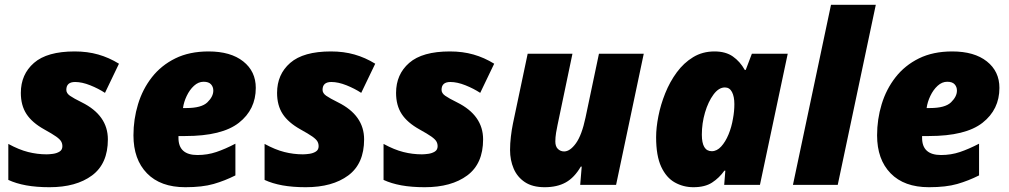

<svg xmlns="http://www.w3.org/2000/svg" viewBox="-20 -780 4258 810"><path d="M189 9.8Q133.8 9.8 90.6 2Q47.4 -5.9 15.1 -21V-172.9Q60.1 -148.4 98.6 -138.7Q137.2 -128.9 176.8 -128.9Q188.5 -128.9 204.1 -131.1Q219.7 -133.3 231.4 -140.6Q243.2 -147.9 243.2 -163.1Q243.2 -174.3 238 -183.3Q232.9 -192.4 216.8 -203.9Q200.7 -215.3 167 -233.9Q115.2 -262.7 91.6 -299.1Q67.9 -335.4 67.9 -388.2Q67.9 -466.3 123.3 -514.6Q178.7 -563 294.9 -563Q349.1 -563 394.5 -550Q439.9 -537.1 481.9 -511.2L422.9 -388.2Q395.5 -406.2 360.6 -420.2Q325.7 -434.1 296.9 -434.1Q259.8 -434.1 259.8 -400.9Q259.8 -386.7 275.1 -376Q290.5 -365.2 325.2 -348.1Q435.1 -293.5 435.1 -191.9Q435.1 -89.4 368.2 -39.8Q301.3 9.8 189 9.8Z M761.7 9.8Q657.2 9.8 600.1 -48.8Q543 -107.4 543 -209Q543 -276.9 562.3 -340.3Q581.5 -403.8 620.8 -454.1Q660.2 -504.4 719.7 -533.7Q779.3 -563 859.9 -563Q953.1 -563 1006.1 -521Q1059.1 -479 1059.1 -409.2Q1059.1 -317.9 987.8 -262Q916.5 -206.1 761.7 -206.1H732.9V-198.2Q732.9 -126 813 -126Q855 -126 892.6 -138.7Q930.2 -151.4 973.1 -173.8V-40Q928.7 -17.6 881.3 -3.9Q834 9.8 761.7 9.8ZM752 -324.2H766.1Q830.1 -324.2 855 -348.4Q879.9 -372.6 879.9 -397.9Q879.9 -413.6 870.1 -424.3Q860.4 -435.1 838.9 -435.1Q816.9 -435.1 798.3 -418Q779.8 -400.9 767.6 -375.2Q755.4 -349.6 752 -324.2Z M1270 9.8Q1214.8 9.8 1171.6 2Q1128.4 -5.9 1096.2 -21V-172.9Q1141.1 -148.4 1179.7 -138.7Q1218.3 -128.9 1257.8 -128.9Q1269.5 -128.9 1285.2 -131.1Q1300.8 -133.3 1312.5 -140.6Q1324.2 -147.9 1324.2 -163.1Q1324.2 -174.3 1319.1 -183.3Q1314 -192.4 1297.9 -203.9Q1281.7 -215.3 1248 -233.9Q1196.3 -262.7 1172.6 -299.1Q1148.9 -335.4 1148.9 -388.2Q1148.9 -466.3 1204.3 -514.6Q1259.8 -563 1376 -563Q1430.2 -563 1475.6 -550Q1521 -537.1 1563 -511.2L1503.9 -388.2Q1476.6 -406.2 1441.7 -420.2Q1406.7 -434.1 1377.9 -434.1Q1340.8 -434.1 1340.8 -400.9Q1340.8 -386.7 1356.2 -376Q1371.6 -365.2 1406.2 -348.1Q1516.1 -293.5 1516.1 -191.9Q1516.1 -89.4 1449.2 -39.8Q1382.3 9.8 1270 9.8Z M1772 9.8Q1716.8 9.8 1673.6 2Q1630.4 -5.9 1598.1 -21V-172.9Q1643.1 -148.4 1681.6 -138.7Q1720.2 -128.9 1759.8 -128.9Q1771.5 -128.9 1787.1 -131.1Q1802.7 -133.3 1814.5 -140.6Q1826.2 -147.9 1826.2 -163.1Q1826.2 -174.3 1821 -183.3Q1815.9 -192.4 1799.8 -203.9Q1783.7 -215.3 1750 -233.9Q1698.2 -262.7 1674.6 -299.1Q1650.9 -335.4 1650.9 -388.2Q1650.9 -466.3 1706.3 -514.6Q1761.7 -563 1877.9 -563Q1932.1 -563 1977.5 -550Q2022.9 -537.1 2064.9 -511.2L2005.9 -388.2Q1978.5 -406.2 1943.6 -420.2Q1908.7 -434.1 1879.9 -434.1Q1842.8 -434.1 1842.8 -400.9Q1842.8 -386.7 1858.2 -376Q1873.5 -365.2 1908.2 -348.1Q2018.1 -293.5 2018.1 -191.9Q2018.1 -89.4 1951.2 -39.8Q1884.3 9.8 1772 9.8Z M2277.8 9.8Q2226.6 9.8 2194.3 -11.7Q2162.1 -33.2 2147 -68.8Q2131.8 -104.5 2131.8 -147Q2131.8 -174.8 2135.3 -203.9Q2138.7 -232.9 2144 -258.8L2206.1 -553.2H2395L2332 -252Q2329.1 -239.3 2325.9 -219.7Q2322.8 -200.2 2322.8 -183.1Q2322.8 -162.1 2333.7 -151.6Q2344.7 -141.1 2359.9 -141.1Q2384.8 -141.1 2409.7 -175.5Q2434.6 -210 2450.2 -284.2L2506.8 -553.2H2695.8L2579.1 0H2427.7L2434.1 -77.1H2430.2Q2403.3 -30.8 2366.9 -10.5Q2330.6 9.8 2277.8 9.8Z M2905.3 9.8Q2862.8 9.8 2826.9 -10.3Q2791 -30.3 2769.5 -76.4Q2748 -122.6 2748 -201.2Q2748 -241.7 2757.6 -290Q2767.1 -338.4 2786.4 -386.5Q2805.7 -434.6 2835 -474.6Q2864.3 -514.6 2904.1 -538.8Q2943.8 -563 2994.1 -563Q3041.5 -563 3071.8 -541.7Q3102.1 -520.5 3122.1 -484.9H3126L3151.9 -553.2H3303.2L3186 0H3035.2L3040 -60.1H3036.1Q3014.2 -29.3 2984.1 -9.8Q2954.1 9.8 2905.3 9.8ZM2982.9 -142.1Q3004.4 -142.1 3022.5 -161.9Q3040.5 -181.6 3053.5 -212.9Q3066.4 -244.1 3072.3 -279.8Q3078.1 -310.1 3078.1 -340.8Q3078.1 -372.6 3068.1 -391.8Q3058.1 -411.1 3038.1 -411.1Q3012.2 -411.1 2990 -381.1Q2967.8 -351.1 2954.3 -305.4Q2940.9 -259.8 2940.9 -211.9Q2940.9 -142.1 2982.9 -142.1Z M3325.2 0 3485.8 -759.8H3674.8L3514.2 0Z M3898.9 9.8Q3794.4 9.8 3737.3 -48.8Q3680.2 -107.4 3680.2 -209Q3680.2 -276.9 3699.5 -340.3Q3718.8 -403.8 3758.1 -454.1Q3797.4 -504.4 3856.9 -533.7Q3916.5 -563 3997.1 -563Q4090.3 -563 4143.3 -521Q4196.3 -479 4196.3 -409.2Q4196.3 -317.9 4125 -262Q4053.7 -206.1 3898.9 -206.1H3870.1V-198.2Q3870.1 -126 3950.2 -126Q3992.2 -126 4029.8 -138.7Q4067.4 -151.4 4110.4 -173.8V-40Q4065.9 -17.6 4018.6 -3.9Q3971.2 9.8 3898.9 9.8ZM3889.2 -324.2H3903.3Q3967.3 -324.2 3992.2 -348.4Q4017.1 -372.6 4017.1 -397.9Q4017.1 -413.6 4007.3 -424.3Q3997.6 -435.1 3976.1 -435.1Q3954.1 -435.1 3935.5 -418Q3917 -400.9 3904.8 -375.2Q3892.6 -349.6 3889.2 -324.2Z"/></svg>

Font: Open Sans ExtraBold
Style: Italic
Weight: 800
Italic angle: -12°
Designer: Monotype Design Team
Foundry: Monotype Imaging Inc.
Version: Version 3.000; ttfautohint (v1.8.4)